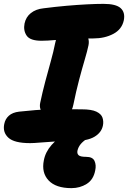

<svg xmlns="http://www.w3.org/2000/svg" viewBox="-29 -730 663 994"><path d="M186 -519Q127 -519 109 -545.5Q91 -572 98 -608Q105 -642 131 -662.5Q157 -683 196 -687Q258 -695 315 -700Q372 -705 421 -707.5Q470 -710 507 -710Q571 -710 595.5 -688Q620 -666 612 -625Q602 -578 557.5 -554.5Q513 -531 454 -531Q410 -531 374.5 -530Q339 -529 310.5 -527Q282 -525 259.5 -523Q237 -521 219 -520Q201 -519 186 -519ZM273 -120Q224 -120 198 -141Q172 -162 179 -197Q191 -254 205.5 -308.5Q220 -363 234 -413Q248 -463 256 -504Q264 -545 282.5 -565Q301 -585 339 -585Q383 -585 410 -559Q437 -533 429 -495Q423 -466 409.5 -420.5Q396 -375 380.5 -316.5Q365 -258 351 -189Q338 -120 273 -120ZM127 11Q45 11 14.5 -17Q-16 -45 -7 -88Q-2 -114 17 -131Q36 -148 70 -152Q119 -157 154 -160Q189 -163 216.5 -164Q244 -165 269.5 -165Q295 -165 324.5 -164.5Q354 -164 394 -164Q445 -164 470 -152Q495 -140 501.5 -121Q508 -102 504 -81Q497 -44 460 -22Q423 0 352 0Q301 0 257 2.5Q213 5 179.5 8Q146 11 127 11ZM341 244Q260 244 222.5 204Q185 164 198 100Q206 57 238 20.5Q270 -16 316.5 -38Q363 -60 416 -60Q429 -60 439 -55Q449 -50 446 -37Q445 -31 440.5 -26Q436 -21 423 -13Q400 2 388 17Q376 32 372 50Q369 65 378 73.5Q387 82 417 82Q451 82 460.5 103.5Q470 125 464 152Q455 200 420 222Q385 244 341 244Z"/></svg>

Font: Shantell Sans ExtraBold
Style: Italic
Weight: 800
Italic angle: -11°
Designer: Stephen Nixon, Anya Danilova, Shantell Martin
Foundry: Arrow Type
Version: Version 1.011;[c5ecc13dd]